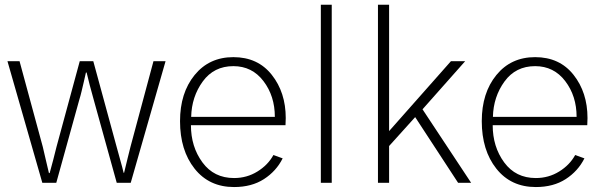

<svg xmlns="http://www.w3.org/2000/svg" viewBox="-20 -753 2488 791"><path d="M10.7 -501H60.5L156.2 -148.4Q159.2 -134.8 168 -97.7Q176.8 -60.5 181.6 -40H184.6Q189.5 -57.6 199.2 -94.2Q209 -130.9 212.9 -148.4L308.6 -501H364.3L460.9 -146.5Q463.9 -134.8 474.1 -98.6Q484.4 -62.5 489.3 -41H491.2Q496.1 -63.5 505.9 -101.6Q515.6 -139.6 517.6 -148.4L612.3 -501H662.1L518.6 0H460.9L366.2 -341.8Q347.7 -407.2 336.9 -454.1H334Q331.1 -440.4 325.7 -417.5Q320.3 -394.5 315.9 -376Q311.5 -357.4 306.6 -341.8L211.9 0H154.3Z M721.7 -253.9Q721.7 -370.1 781.7 -443.8Q841.8 -517.6 941.4 -517.6Q1042 -517.6 1099.6 -444.8Q1157.2 -372.1 1157.2 -266.6Q1157.2 -260.7 1156.7 -252Q1156.2 -243.2 1156.2 -237.3H766.6Q766.6 -148.4 814 -84Q861.3 -19.5 944.3 -19.5Q997.1 -19.5 1040.5 -46.4Q1084 -73.2 1106.4 -114.3L1144.5 -100.6Q1118.2 -47.9 1067.4 -15.1Q1016.6 17.6 944.3 17.6Q841.8 17.6 781.7 -58.1Q721.7 -133.8 721.7 -253.9ZM767.6 -271.5H1112.3Q1112.3 -357.4 1065.4 -418.9Q1018.6 -480.5 941.4 -480.5Q861.3 -480.5 815.4 -417.5Q769.5 -354.5 767.6 -271.5Z M1301.8 0V-733.4H1346.7V0Z M1537.1 0V-733.4H1583V-212.9L1837.9 -501H1896.5L1720.7 -302.7L1920.9 0H1867.2L1690.4 -270.5L1583 -151.4V0Z M1964.8 -253.9Q1964.8 -370.1 2024.9 -443.8Q2085 -517.6 2184.6 -517.6Q2285.2 -517.6 2342.8 -444.8Q2400.4 -372.1 2400.4 -266.6Q2400.4 -260.7 2399.9 -252Q2399.4 -243.2 2399.4 -237.3H2009.8Q2009.8 -148.4 2057.1 -84Q2104.5 -19.5 2187.5 -19.5Q2240.2 -19.5 2283.7 -46.4Q2327.1 -73.2 2349.6 -114.3L2387.7 -100.6Q2361.3 -47.9 2310.5 -15.1Q2259.8 17.6 2187.5 17.6Q2085 17.6 2024.9 -58.1Q1964.8 -133.8 1964.8 -253.9ZM2010.7 -271.5H2355.5Q2355.5 -357.4 2308.6 -418.9Q2261.7 -480.5 2184.6 -480.5Q2104.5 -480.5 2058.6 -417.5Q2012.7 -354.5 2010.7 -271.5Z"/></svg>

Font: Gothic A1 ExtraLight
Style: Regular
Weight: 275
Designer: HanYang I&C Co.,Ltd.
Foundry: HanYang I&C Co.,Ltd.
Version: Version 2.50